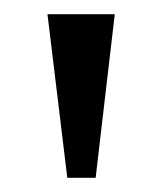

<svg xmlns="http://www.w3.org/2000/svg" viewBox="-20 -734 230 271"><path d="M75 -483 47 -714H142L115 -483Z"/></svg>

Font: Noto Serif Tamil ExtraCondensed
Style: Regular
Weight: 400
Width: 2
Designer: Indian Type Foundry, Tom Grace, and the Monotype Design Team
Foundry: Monotype Imaging Inc.
Version: Version 2.004; ttfautohint (v1.8.4.7-5d5b)